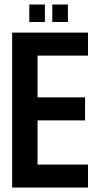

<svg xmlns="http://www.w3.org/2000/svg" viewBox="-20 -844 435 864"><path d="M376 0H34.7V-697.3H376V-593.8H148.9V-405.8H362.8V-302.2H148.9V-103.5H376ZM285.6 -745.1H215.3V-823.7H285.6ZM182.1 -745.1H111.8V-823.7H182.1Z"/></svg>

Font: Agdasima
Style: Bold
Weight: 700
Width: 3
Designer: The DocRepair Project, Patric King
Foundry: Google
Version: Version 2.002